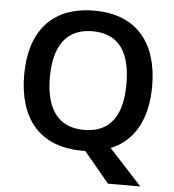

<svg xmlns="http://www.w3.org/2000/svg" viewBox="-59 -779 908 1004"><g transform="rotate(5 395.0 -277.5)"><path d="M731 -358C731 -580 622 -725 396 -725C166 -725 59 -579 59 -359C59 -137 166 10 395 10C401 10 406 10 412 10L545 170H715L543 -17C670 -68 731 -192 731 -358ZM194 -358C194 -519 256 -617 396 -617C537 -617 596 -519 596 -358C596 -197 537 -99 395 -99C256 -99 194 -197 194 -358Z"/></g></svg>

Font: Noto Sans Arabic SemBd
Style: Regular
Weight: 600
Designer: Monotype Design Team, Nadine Chahine, Nizar Qandah and Khaled Hosny
Foundry: Monotype Imaging Inc.
Version: Version 2.012